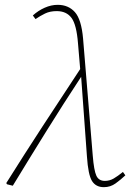

<svg xmlns="http://www.w3.org/2000/svg" viewBox="-20 -763 539 795"><path d="M410 12Q377 12 361 -13.5Q345 -39 340 -115L316 -445Q243 -334 173 -221.5Q103 -109 33 6L9 0L6 -5Q80 -123 157 -241Q234 -359 312 -477L303 -583Q297 -661 276 -689Q255 -717 215 -717Q187 -717 166.5 -707Q146 -697 127 -684L116 -699Q138 -719 165 -731Q192 -743 219 -743Q263 -743 290 -713Q317 -683 324 -603L364 -119Q369 -57 379 -35.5Q389 -14 414 -14Q434 -14 451 -24Q468 -34 489 -51L499 -37Q480 -19 458.5 -3.5Q437 12 410 12Z"/></svg>

Font: Source Serif 4 SmText ExtraLight
Style: Italic
Weight: 200
Italic angle: -12°
Designer: Frank Grießhammer
Foundry: Adobe
Version: Version 4.005;hotconv 1.1.0;makeotfexe 2.6.0